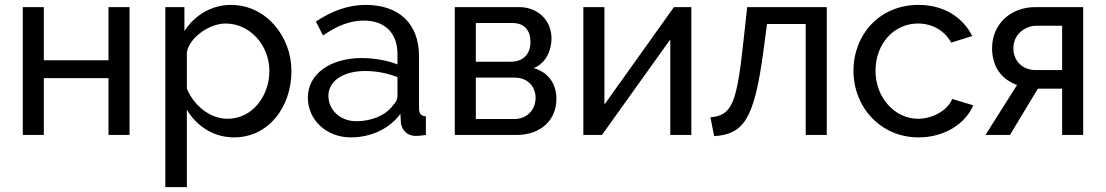

<svg xmlns="http://www.w3.org/2000/svg" viewBox="-20 -551 4516 784"><path d="M159 -522H73V0H159V-232H423V0H509V-522H423V-305H159Z M936 10C1075 10 1170 -112 1170 -261C1170 -403 1066 -531 923 -531C843 -531 774 -488 733 -424V-522H655V213H743V-103C782 -38 849 10 936 10ZM909 -66C837 -66 772 -120 743 -189V-338C756 -402 838 -455 901 -455C1001 -455 1080 -366 1080 -261C1080 -162 1013 -66 909 -66Z M1412 10C1493 10 1568 -23 1615 -86L1617 -49C1621 -20 1642 4 1677 4C1690 4 1700 3 1719 0V-76C1700 -77 1691 -87 1691 -108V-321C1691 -454 1610 -531 1473 -531C1405 -531 1337 -508 1270 -463L1299 -406C1357 -447 1412 -467 1465 -467C1553 -467 1603 -415 1603 -330V-288C1563 -304 1508 -314 1457 -314C1328 -314 1237 -248 1237 -153C1237 -61 1313 10 1412 10ZM1435 -56C1370 -56 1321 -101 1321 -160C1321 -220 1382 -261 1470 -261C1516 -261 1560 -253 1603 -236V-159C1603 -146 1597 -133 1584 -120C1556 -81 1498 -56 1435 -56Z M1837 -522V0H2090C2185 0 2252 -58 2252 -147C2252 -212 2216 -257 2159 -273C2213 -294 2232 -351 2232 -394C2232 -469 2175 -522 2100 -522ZM1923 -299V-457H2072C2125 -457 2146 -423 2146 -380C2146 -329 2116 -299 2065 -299ZM1923 -65V-234H2082C2137 -234 2167 -195 2167 -151C2167 -104 2133 -65 2080 -65Z M2448 -522H2362V0H2438L2717 -390V0H2803V-522H2732L2448 -124Z M2896 5C3019 -3 3060 -68 3097 -340L3112 -453H3270V0H3356V-522H3031L3015 -376C2988 -124 2967 -80 2881 -72Z M3465 -262C3465 -115 3574 10 3731 10C3836 10 3922 -45 3954 -121L3868 -147C3852 -103 3790 -66 3729 -66C3634 -66 3555 -152 3555 -262C3555 -373 3631 -455 3728 -455C3787 -455 3837 -426 3864 -377L3950 -404C3911 -481 3834 -531 3730 -531C3571 -531 3465 -409 3465 -262Z M4004 0H4104L4218 -189H4317V0H4403V-522H4208C4108 -522 4031 -454 4031 -354C4031 -274 4074 -225 4133 -204ZM4208 -265C4160 -265 4118 -298 4118 -354C4118 -413 4168 -446 4213 -446H4317V-265Z"/></svg>

Font: Raleway Med
Style: Regular
Weight: 500
Designer: Matt McInerney, Pablo Impallari, Rodrigo Fuenzalida
Foundry: Matt McInerney, Pablo Impallari, Rodrigo Fuenzalida
Version: Version 3.00 July 28, 2015